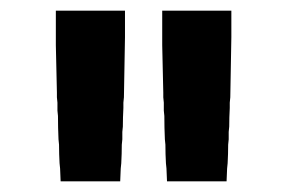

<svg xmlns="http://www.w3.org/2000/svg" viewBox="-20 -792 540 361"><path d="M94 -451 93 -475 92 -485Q91 -502 91 -520L90 -530Q89 -552 89 -574L88 -584V-589V-599L87 -609V-618Q86 -663 85 -707V-717V-722V-732V-742V-752V-757V-767V-772H215V-752V-742V-732V-722Q214 -665 213 -609L212 -599V-589Q211 -571 211 -554L210 -544V-530L209 -520Q209 -503 208 -485L207 -475L206 -451ZM294 -451 293 -475 292 -485Q291 -502 291 -520L290 -530Q289 -552 289 -574L288 -584V-589V-599L287 -609V-618Q286 -663 285 -707V-717V-722V-732V-742V-752V-757V-767V-772H415V-752V-742V-732V-722Q414 -665 413 -609L412 -599V-589Q411 -571 411 -554L410 -544V-530L409 -520Q409 -503 408 -485L407 -475L406 -451Z"/></svg>

Font: Iosevka SS01
Style: Bold
Weight: 700
Monospace: yes
Designer: Belleve Invis
Foundry: Belleve Invis
Version: 2.3.3; ttfautohint (v1.8.3)